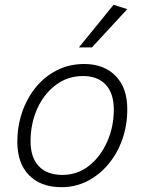

<svg xmlns="http://www.w3.org/2000/svg" viewBox="-20 -770 601 798"><path d="M330 -504Q412 -504 460.5 -454.5Q509 -405 509 -316Q509 -248 488 -189.5Q467 -131 429.5 -86.5Q392 -42 342.5 -17Q293 8 236 8Q150 8 101 -41.5Q52 -91 52 -181Q52 -244 71.5 -302Q91 -360 127.5 -405.5Q164 -451 215.5 -477.5Q267 -504 330 -504ZM239 -43Q302 -43 350 -81Q398 -119 425.5 -181Q453 -243 453 -314Q453 -382 419.5 -418Q386 -454 325 -454Q261 -454 211.5 -416.5Q162 -379 134.5 -317.5Q107 -256 107 -183Q107 -115 141.5 -79Q176 -43 239 -43ZM308 -573 452 -750 509 -732 362 -573Z"/></svg>

Font: Livvic Light
Style: Italic
Weight: 300
Italic angle: -10°
Designer: Jacques Le Bailly, Baron von Fonthausen
Version: Version 1.001; ttfautohint (v1.8.2)